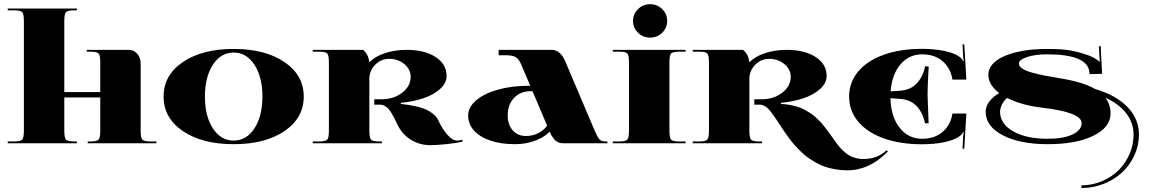

<svg xmlns="http://www.w3.org/2000/svg" viewBox="-20 -697 5604 934"><path d="M17.5 -655.6H354V-646.9H345.3Q309.9 -646.9 301.4 -638.3Q292.8 -629.8 292.8 -594.4V-249.1H467.7V-393.4Q467.7 -428.8 459.1 -437.3Q450.6 -445.8 415.2 -445.8H402.1V-454.5H607.5Q631.1 -454.5 647.7 -435.3Q664.3 -416.1 664.3 -389V-61.2Q664.3 -25.8 672.9 -17.3Q681.4 -8.7 716.8 -8.7H740.8V0H406.5V-8.7H415.2Q450.6 -8.7 459.1 -17.3Q467.7 -25.8 467.7 -61.2V-222.9H292.8V-61.2Q292.8 -25.8 301.4 -17.3Q309.9 -8.7 345.3 -8.7H354V0H17.5V-8.7H43.7Q79.1 -8.7 87.6 -17.3Q96.2 -25.8 96.2 -61.2V-594.4Q96.2 -629.8 87.6 -638.3Q79.1 -646.9 43.7 -646.9H17.5Z M1015.5 -381.8Q976.8 -322.1 976.8 -227.3Q976.8 -132.4 1015.5 -72.8Q1054.2 -13.1 1116.7 -13.1Q1179.2 -13.1 1217.9 -72.8Q1256.6 -132.4 1256.6 -227.3Q1256.6 -322.1 1217.9 -381.8Q1179.2 -441.4 1116.7 -441.4Q1054.2 -441.4 1015.5 -381.8ZM869.5 -59.4Q775.8 -123.3 775.8 -227.3Q775.8 -331.3 869.5 -395.1Q963.3 -458.9 1116.7 -458.9Q1270.1 -458.9 1363.9 -395.1Q1457.6 -331.3 1457.6 -227.3Q1457.6 -123.3 1363.9 -59.4Q1270.1 4.4 1116.7 4.4Q963.3 4.4 869.5 -59.4Z M1580 -61.2V-393.4Q1580 -428.8 1571.5 -437.3Q1562.9 -445.8 1527.5 -445.8H1501.3V-454.5H1746.1Q1773.2 -431.8 1776.2 -393.8Q1803.3 -421.8 1851.8 -438.2Q1900.3 -454.5 1957.6 -454.5Q2045.5 -454.5 2099 -419.6Q2152.5 -384.6 2152.5 -327.8Q2152.5 -292.8 2120.8 -264.2Q2089.2 -235.6 2039.6 -219Q1989.9 -202.4 1930.1 -196.7V-191.4Q1953.2 -188.8 1968.8 -186.4Q1984.3 -184 2009.8 -178.1Q2035.4 -172.2 2052.7 -164.3Q2069.9 -156.5 2087 -142.9Q2104 -129.4 2111.9 -111.9Q2131.6 -69.5 2156.5 -41.3Q2181.4 -13.1 2204.1 -13.1Q2213.3 -13.1 2229 -17L2231.2 -8.7Q2202.8 -0.9 2152.1 4.2Q2101.4 9.2 2073.4 9.2Q2021 9.2 1978.4 -17.5Q1935.8 -44.1 1913 -91.8Q1903.4 -111.9 1897.9 -122.8Q1892.5 -133.7 1883.5 -148.2Q1874.6 -162.6 1867.4 -169.8Q1860.1 -177 1850.3 -182.5Q1840.5 -187.9 1829.5 -187.9H1800.7V-214.2H1837.8Q1895.5 -214.2 1936.6 -246.1Q1977.7 -278 1977.7 -323.4Q1977.7 -359.7 1946.9 -385.3Q1916.1 -410.8 1872.8 -410.8Q1835.2 -410.8 1807.7 -384.6Q1780.2 -358.4 1776.7 -319.9V-61.2Q1776.7 -25.8 1785.2 -17.3Q1793.7 -8.7 1829.1 -8.7H1837.8V0H1501.3V-8.7H1527.5Q1562.9 -8.7 1571.5 -17.3Q1580 -25.8 1580 -61.2Z M2405.6 -428.3V-454.5H2663.9Q2705.9 -454.5 2729.9 -398.2L2869.3 -69.9Q2885.5 -31.5 2895.1 -20.1Q2904.7 -8.7 2926.6 -8.7H2934.9V0H2720.3Q2705.9 0 2694.5 -5.2Q2683.1 -10.5 2675.3 -20.5Q2667.4 -30.6 2663 -38Q2658.7 -45.5 2654.3 -56.8Q2627.2 -28.8 2582.2 -12.2Q2537.2 4.4 2484.7 4.4Q2417.4 4.4 2365.6 -13.1Q2313.8 -30.6 2285.6 -62.3Q2257.4 -94 2257.4 -135.5Q2257.4 -174.8 2295 -207.8Q2332.6 -240.8 2400.1 -260.3Q2467.7 -279.7 2550.3 -279.7H2559.4L2514.9 -384.6Q2503.5 -410.8 2488 -419.6Q2472.5 -428.3 2440.1 -428.3ZM2641.6 -85.7 2570.4 -253.5H2563.4Q2512.2 -253.5 2481 -221.2Q2449.7 -188.8 2449.7 -135.5Q2449.7 -90.5 2474.2 -62.9Q2498.7 -35.4 2538.9 -35.4Q2569.9 -35.4 2597.7 -49Q2625.4 -62.5 2641.6 -85.7Z M2961.1 -454.5H3315.1V-445.8H3288.9Q3253.5 -445.8 3245 -437.3Q3236.5 -428.8 3236.5 -393.4V-61.2Q3236.5 -25.8 3245 -17.3Q3253.5 -8.7 3288.9 -8.7H3315.1V0H2961.1V-8.7H2987.3Q3022.7 -8.7 3031.2 -17.3Q3039.8 -25.8 3039.8 -61.2V-393.4Q3039.8 -428.8 3031.2 -437.3Q3022.7 -445.8 2987.3 -445.8H2961.1ZM3083.7 -652.8Q3108 -676.6 3142.5 -676.6Q3177 -676.6 3201.3 -652.8Q3225.5 -628.9 3225.5 -595.3Q3225.5 -561.6 3201.3 -537.8Q3177 -514 3142.5 -514Q3108 -514 3083.7 -537.8Q3059.4 -561.6 3059.4 -595.3Q3059.4 -628.9 3083.7 -652.8Z M3428.8 -61.2V-393.4Q3428.8 -428.8 3420.2 -437.3Q3411.7 -445.8 3376.3 -445.8H3350.1V-454.5H3594.8Q3621.9 -431.8 3625 -393.8Q3652.1 -421.8 3700.6 -438.2Q3749.1 -454.5 3806.4 -454.5Q3894.2 -454.5 3947.8 -419.6Q4001.3 -384.6 4001.3 -327.8Q4001.3 -292.8 3969.6 -264.2Q3937.9 -235.6 3888.3 -219Q3838.7 -202.4 3778.8 -196.7V-191.4Q3801.6 -190.6 3822.8 -186.4Q3844 -182.3 3860.8 -177.2Q3877.6 -172.2 3894.2 -163Q3910.8 -153.8 3922.9 -146.2Q3934.9 -138.5 3948.4 -125.9Q3962 -113.2 3970.5 -104.5Q3979 -95.7 3990.8 -80.6Q4002.6 -65.6 4008.7 -57Q4014.9 -48.5 4026.2 -32.8Q4036.7 -17.5 4043.5 -8.3Q4050.3 0.9 4060.8 14Q4071.2 27.1 4079.5 34.7Q4087.8 42.4 4099.7 51.4Q4111.5 60.3 4122.8 65.1Q4134.2 69.9 4148.6 73.2Q4163 76.5 4178.8 76.5Q4248.7 76.5 4292.4 34.1L4299.4 39.8Q4209.8 131.6 4101.8 131.6Q4072.6 131.6 4044.8 126.7Q4017 121.9 3994.3 114.5Q3971.6 107.1 3949.3 94.2Q3927 81.3 3910 69.3Q3892.9 57.3 3874.8 39.3Q3856.6 21.4 3844.4 7.6Q3832.2 -6.1 3817.1 -26.7Q3802 -47.2 3793.3 -60.1Q3784.5 -73 3771.9 -92.7Q3758.3 -113.2 3751.3 -123.7Q3744.3 -134.2 3733.2 -148.8Q3722 -163.5 3714.4 -170.5Q3706.7 -177.4 3697.1 -182.7Q3687.5 -187.9 3678.3 -187.9H3649.5V-214.2H3686.6Q3744.3 -214.2 3785.4 -246.1Q3826.5 -278 3826.5 -323.4Q3826.5 -359.7 3795.7 -385.3Q3764.9 -410.8 3721.6 -410.8Q3684 -410.8 3656.5 -384.6Q3628.9 -358.4 3625.4 -319.9V-61.2Q3625.4 -25.8 3634 -17.3Q3642.5 -8.7 3677.9 -8.7H3686.6V0H3350.1V-8.7H3376.3Q3411.7 -8.7 3420.2 -17.3Q3428.8 -25.8 3428.8 -61.2Z M4110.6 -227.3Q4110.6 -295.9 4154.5 -348.8Q4198.4 -401.7 4279.1 -430.5Q4359.7 -459.4 4464.6 -459.4Q4522.3 -459.4 4569.7 -450Q4617.1 -440.6 4642 -424.4Q4661.3 -411.7 4665.2 -399.5L4668.7 -400.3Q4665.6 -410.8 4665.2 -424.8L4662.2 -480.8L4670.9 -481.2L4680.9 -309.9H4613.2L4612.8 -312.5Q4603.6 -366.7 4564.9 -399.7Q4526.2 -432.7 4465.9 -432.7Q4401.7 -432.7 4360.1 -383.5Q4318.6 -334.4 4312.5 -252.6L4358.8 -255.7Q4409.1 -259.2 4439.5 -291.1Q4469.8 -323 4480.3 -374.6L4497.8 -373.7Q4492.1 -276.7 4492.1 -237.3L4497.4 -97.9L4479.9 -97Q4469.4 -148.6 4439.2 -180.5Q4409.1 -212.4 4358.8 -215.9L4311.6 -219.4Q4313.8 -130.2 4356 -76Q4398.2 -21.9 4465.9 -21.9Q4526.2 -21.9 4564.9 -54.9Q4603.6 -87.8 4612.8 -142L4613.2 -144.7H4680.9L4670.9 26.7L4662.2 26.2L4665.2 -29.7Q4665.6 -43.7 4668.7 -54.2L4665.2 -55.1Q4661.3 -42.8 4642 -30.2Q4617.1 -14 4569.7 -4.6Q4522.3 4.8 4464.6 4.8Q4359.7 4.8 4279.1 -24Q4198.4 -52.9 4154.5 -105.6Q4110.6 -158.2 4110.6 -227.3Z M4840.9 -244.3Q4788 -284.1 4788 -333Q4788 -370.6 4823.4 -399Q4858.8 -427.4 4923.5 -443.2Q4988.2 -458.9 5072.6 -458.9Q5144.7 -458.9 5185.5 -451.9Q5226.4 -444.9 5274.5 -427.9Q5286.7 -423.5 5299.6 -416.5Q5312.5 -409.5 5319.7 -404.1Q5326.9 -398.6 5327.4 -397.3L5330 -398.2Q5329.5 -401.7 5328.2 -427.4L5325.6 -472L5334.4 -472.5L5341.3 -337.8L5280.2 -336.5L5279.3 -346.2Q5271.4 -432.7 5072.6 -432.7Q5016.2 -432.7 4976.4 -419.6Q4936.6 -406.5 4936.6 -387.7Q4936.6 -375 4952.1 -364.1Q4967.7 -353.1 4998.5 -344.4Q5029.3 -335.7 5059.7 -329.8Q5090 -323.9 5135.1 -316.4Q5247.8 -298.5 5307.3 -264Q5407.8 -234.7 5464.2 -177Q5520.5 -119.3 5520.5 -42.4Q5520.5 10.5 5498.5 58.6Q5476.4 106.6 5438.8 141.6Q5401.2 176.6 5349.4 197.1Q5297.6 217.7 5240.8 217.7V204.5Q5292.4 204.5 5339.4 184.9Q5386.4 165.2 5420.2 132.2Q5454.1 99.2 5474.2 53.5Q5494.3 7.9 5494.3 -42.4Q5494.3 -99.7 5458.7 -145.8Q5423.1 -191.9 5357.5 -221.6Q5382.4 -188.8 5382.4 -145.1Q5382.4 -77.8 5299 -36.7Q5215.5 4.4 5076.5 4.4Q4941 4.4 4858 -39.1Q4774.9 -82.6 4774.9 -153.4Q4774.9 -179.2 4792.4 -202.8Q4809.9 -226.4 4840.9 -244.3ZM4878.9 -220.7Q4847 -191.4 4844.8 -153.4Q4844.8 -94.4 4908.7 -58.1Q4972.5 -21.9 5076.5 -21.9Q5152.5 -21.9 5197.1 -42.8Q5241.7 -63.8 5241.7 -98.3Q5241.7 -150.8 5047.6 -173.5Q4948 -185.3 4878.9 -220.7Z"/></svg>

Font: Wabroye
Style: Medium
Weight: 500
Designer: gluk
Foundry: gluk
Version: Version 0.14